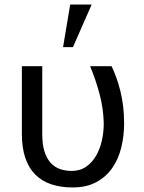

<svg xmlns="http://www.w3.org/2000/svg" viewBox="-20 -822 640 852"><path d="M167.5 -528.3V-226.1Q167.5 -182.6 176.8 -151.9Q186 -121.1 203.1 -101.3Q220.2 -81.5 244.4 -72.5Q268.6 -63.5 297.9 -63.5Q335.4 -63.5 362.3 -82.3Q389.2 -101.1 406.5 -131.1Q423.8 -161.1 432.1 -198.7Q440.4 -236.3 440.4 -274.4Q439 -339.8 422.1 -403.6Q405.3 -467.3 379.9 -528.3H475.1Q486.3 -504.9 496.3 -477.3Q506.3 -449.7 514.2 -418Q522 -386.2 526.4 -350.3Q530.8 -314.5 530.8 -274.4Q530.8 -218.8 518.1 -167.2Q505.4 -115.7 478 -76.4Q450.7 -37.1 407.2 -13.7Q363.8 9.8 302.2 9.8Q248.5 9.8 206.8 -4.4Q165 -18.6 136.2 -47.6Q107.4 -76.7 92.3 -121.3Q77.1 -166 77.1 -227.1V-528.3ZM291.5 -801.8H386.7L303.7 -612.8H259.8Z"/></svg>

Font: Roboto Mono
Style: Regular
Weight: 400
Designer: Google
Version: Version 2.000985; 2015; ttfautohint (v1.3)